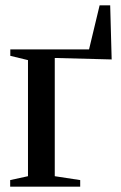

<svg xmlns="http://www.w3.org/2000/svg" viewBox="-20 -697 450 717"><path d="M18 0V-24.5L84.5 -39V-472.5L18.5 -488.5V-512.5H312.5L352 -677H391.5L397 -475L184.5 -480.5V-39L279.5 -24.5V0Z"/></svg>

Font: Merriweather 120pt
Style: Regular
Weight: 400
Version: Version 2.100